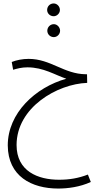

<svg xmlns="http://www.w3.org/2000/svg" viewBox="-20 -821 577 1112"><path d="M291 -727C310 -727 327 -744 327 -763C327 -784 310 -801 291 -801C269 -801 253 -784 253 -763C253 -744 269 -727 291 -727ZM292 -606C311 -606 328 -623 328 -643C328 -663 311 -681 292 -681C270 -681 254 -663 254 -643C254 -623 270 -606 292 -606ZM317 271C373 271 443 262 506 233L489 190C435 211 382 220 322 220C200 220 76 171 76 19C76 -199 312 -335 485 -341L484 -391H477C350 -392 274 -480 146 -480C111 -480 75 -473 48 -462L56 -417C81 -424 105 -431 139 -431C232 -431 298 -387 364 -365C185 -315 25 -166 25 21C26 200 163 271 317 271Z"/></svg>

Font: Noto Sans Arabic UI Cn Lt
Style: Regular
Weight: 300
Width: 3
Designer: Monotype Design Team, Nadine Chahine and Nizar Qandah
Foundry: Monotype Imaging Inc.
Version: Version 2.010